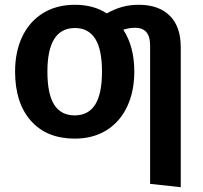

<svg xmlns="http://www.w3.org/2000/svg" viewBox="-20 -564 850 802"><path d="M735 -367V218L607 204V-375Q607 -448 544 -448Q521 -448 495 -440Q541 -369 541 -265Q541 -182 511 -118.5Q481 -55 425 -20Q369 15 292 15Q175 15 109 -59.5Q43 -134 43 -265Q43 -348 73 -411Q103 -474 159.5 -509Q216 -544 293 -544Q371 -544 426 -508Q458 -526 490 -535Q522 -544 560 -544Q643 -544 689 -498.5Q735 -453 735 -367ZM406 -265Q406 -358 377.5 -402.5Q349 -447 293 -447Q178 -447 178 -265Q178 -171 206.5 -126.5Q235 -82 292 -82Q349 -82 377.5 -127Q406 -172 406 -265Z"/></svg>

Font: Fira Sans Medium
Style: Regular
Weight: 500
Designer: bBox Type GmbH & Carrois Corporate GbR & Edenspiekermann AG
Foundry: bBox Type GmbH & Carrois Corporate GbR & Edenspiekermann AG
Version: Version 4.301